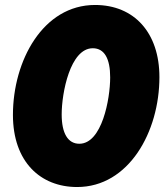

<svg xmlns="http://www.w3.org/2000/svg" viewBox="-20 -736 661 772"><path d="M290 16C498 16 621 -206 621 -426C621 -604 520 -716 362 -716C153 -716 32 -492 32 -274C32 -85 143 16 290 16ZM299 -158C253 -158 228 -200 228 -276C228 -362 262 -542 353 -542C400 -542 423 -500 423 -425C423 -338 390 -158 299 -158Z"/></svg>

Font: Fixel Text 20240404 Black
Style: Italic
Weight: 900
Width: 4
Italic angle: -10°
Designer: AlfaBravo + MacPaw
Foundry: Kyrylo Tkachov, Marchela Mozhyna, Serhii Makarenko, Maria Weinstein, Zakhar Kryvoshyya
Version: Version 1.211;Glyphs 3.2 (3225)